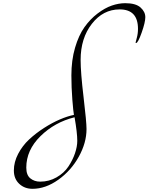

<svg xmlns="http://www.w3.org/2000/svg" viewBox="-20 -1171 932 1205"><path d="M448 -435Q323 -404 234 -316.5Q145 -229 145 -119Q145 -72 170.5 -51.5Q196 -31 232 -31Q288 -31 335 -58Q382 -85 409 -125.5Q436 -166 450.5 -208.5Q465 -251 465 -287Q465 -337 448 -435ZM486 -795Q486 -716 504.5 -561Q523 -406 523 -361Q523 -275 474.5 -187.5Q426 -100 346 -43Q266 14 184 14Q134 14 100.5 -17.5Q67 -49 67 -101Q67 -154 94 -205.5Q121 -257 163 -296Q205 -335 256.5 -368Q308 -401 356 -421.5Q404 -442 444 -450Q440 -470 434 -545.5Q428 -621 428 -698Q428 -793 451 -871.5Q474 -950 510 -1000.5Q546 -1051 592 -1086Q638 -1121 681.5 -1136Q725 -1151 766 -1151Q832 -1151 862 -1124Q892 -1097 892 -1063Q892 -1031 869 -966Q846 -901 834 -901Q831 -901 831 -904Q831 -906 838.5 -933Q846 -960 846 -990Q846 -1112 731 -1112Q627 -1112 556.5 -1021.5Q486 -931 486 -795Z"/></svg>

Font: Miama Nueva
Style: Medium
Weight: 400
Italic angle: -28°
Version: Version 1.0